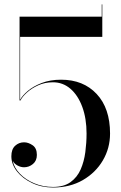

<svg xmlns="http://www.w3.org/2000/svg" viewBox="-20 -824 540 854"><path d="M435 -660H69.5V-380Q79 -398.5 103.2 -419.2Q127.5 -440 165.2 -454.8Q203 -469.5 252 -469.5Q350.5 -469.5 410 -406Q469.5 -342.5 469.5 -230Q469.5 -165 437.5 -110.5Q405.5 -56 348.5 -23Q291.5 10 216 10Q165 10 123 -9.8Q81 -29.5 55.8 -61.2Q30.5 -93 30.5 -129Q30.5 -160 47.2 -175.5Q64 -191 87 -191Q106 -191 125 -178Q144 -165 144 -135Q144 -109 126.5 -94.5Q109 -80 87 -80Q72.5 -80 58 -87.8Q43.5 -95.5 36.5 -109Q43 -77.5 68.8 -51Q94.5 -24.5 132.8 -8.5Q171 7.5 216 7.5Q264 7.5 293.8 -14Q323.5 -35.5 338.8 -70.5Q354 -105.5 359.5 -147.2Q365 -189 365 -230Q365 -297 346 -348.5Q327 -400 293.5 -429Q260 -458 215.5 -458Q179.5 -458 149.8 -444.5Q120 -431 99.5 -412.2Q79 -393.5 71 -377H67V-750H432.5V-804.5H435Z"/></svg>

Font: Bodoni* 72pt
Style: Regular
Weight: 400
Version: Version 2.3